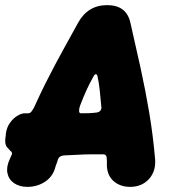

<svg xmlns="http://www.w3.org/2000/svg" viewBox="-42 -709 670 749"><path d="M65 20Q34 20 13 5.5Q-8 -9 -13 -33.5Q-18 -58 -4 -88Q-3 -91 0 -97Q3 -103 4 -106Q5 -109 5 -110.5Q5 -112 4 -114Q4 -115 2.5 -117Q1 -119 -1 -120Q-7 -127 -13 -133Q-19 -139 -21 -150.5Q-23 -162 -19 -186V-188Q-16 -212 -3 -230Q10 -248 26 -257.5Q42 -267 54 -267H67Q75 -267 80 -273Q85 -279 91 -290Q114 -341 134 -381Q154 -421 173.5 -457.5Q193 -494 214.5 -533Q236 -572 262 -619Q300 -689 376 -689Q452 -689 467 -619Q488 -528 507 -441Q526 -354 540.5 -267.5Q555 -181 563 -89Q567 -41 539 -10.5Q511 20 466 20Q425 20 399 -4.5Q373 -29 375 -74Q375 -78 375 -82Q375 -86 374 -95Q373 -107 360 -107Q333 -107 316.5 -107Q300 -107 287 -106.5Q274 -106 257 -105Q240 -104 212 -103Q204 -103 196 -100Q188 -97 184 -87Q182 -79 180.5 -75.5Q179 -72 175 -61Q166 -22 135 -1Q104 20 65 20ZM274 -267Q291 -267 305 -267.5Q319 -268 335 -270Q347 -272 351 -279.5Q355 -287 353 -295Q350 -328 347 -357.5Q344 -387 338 -413Q337 -418 333 -419.5Q329 -421 324 -413Q307 -383 295 -356.5Q283 -330 270 -296Q266 -284 266.5 -275.5Q267 -267 274 -267Z"/></svg>

Font: Winky Sans ExtraBold
Style: Italic
Weight: 800
Italic angle: -8.97852°
Designer: Simon Atzbach
Foundry: typofactur
Version: Version 1.205